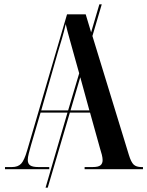

<svg xmlns="http://www.w3.org/2000/svg" viewBox="-20 -780 679 885"><path d="M3 0V-10H35Q63 -10 77.5 -25.5Q92 -41 105 -86L289 -714H375L400 -631L438 -760H449L406 -614L574 -66Q584 -33 596 -21.5Q608 -10 632 -10H639V0H370V-10H407Q433 -10 443 -18Q453 -26 453 -42Q453 -52 449.5 -66.5Q446 -81 441 -96L395 -261H302L200 85H190L291 -261H167L123 -111Q117 -90 112.5 -72Q108 -54 108 -43Q108 -25 119.5 -17.5Q131 -10 157 -10H207V0ZM170 -271H294L345 -442L324 -517Q311 -565 300.5 -601.5Q290 -638 283 -669Q275 -634 266 -603.5Q257 -573 246 -537ZM392 -271 350 -424 305 -271Z"/></svg>

Font: Noto Serif Display Condensed SemiBold
Style: Regular
Weight: 600
Width: 3
Designer: Monotype Design Team
Foundry: Monotype Imaging Inc.
Version: Version 2.009